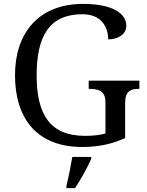

<svg xmlns="http://www.w3.org/2000/svg" viewBox="-20 -744 754 985"><path d="M401 10C487 10 555 -5 622 -36V-216C622 -279 653 -288 691 -288H695V-330H435V-288H439C483 -288 521 -279 521 -220V-59C493 -51 455 -47 417 -47C235 -47 168 -158 168 -358C168 -558 233 -671 403 -671C501 -671 535 -604 535 -542C587 -542 628 -569 628 -612C628 -676 555 -724 407 -724C177 -724 57 -574 57 -358C57 -137 169 10 401 10ZM321 208V221H365C393 179 430 113 448 71V61H351C343 109 332 164 321 208Z"/></svg>

Font: Noto Serif
Style: Regular
Weight: 400
Designer: Monotype Design Team
Foundry: Monotype Imaging Inc.
Version: Version 2.015